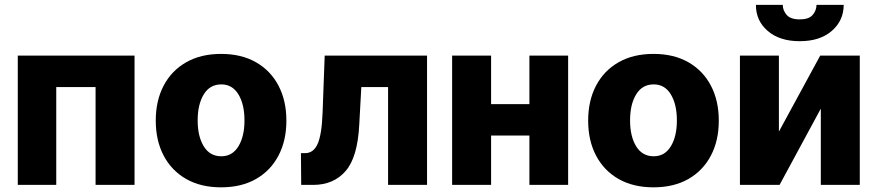

<svg xmlns="http://www.w3.org/2000/svg" viewBox="-20 -780 3702 810"><path d="M55 0V-545.5H547.6V0H383.2V-412.6H217.3V0Z M912.6 10.3Q827.1 10.3 765.3 -25Q703.5 -60.4 670.3 -123.8Q637.1 -187.1 637.1 -271Q637.1 -355.1 670.3 -418.5Q703.5 -481.9 765.3 -517.2Q827.1 -552.6 912.6 -552.6Q998.6 -552.6 1060.2 -517.2Q1121.8 -481.9 1155 -418.5Q1188.2 -355.1 1188.2 -271Q1188.2 -187.1 1155 -123.8Q1121.8 -60.4 1060.2 -25Q998.6 10.3 912.6 10.3ZM913.7 -120.7Q960.2 -120.7 985.8 -162.6Q1011.4 -204.5 1011.4 -272Q1011.4 -339.8 985.8 -381.9Q960.2 -424 913.7 -424Q865.4 -424 839.7 -381.9Q813.9 -339.8 813.9 -272Q813.9 -204.5 839.7 -162.6Q865.4 -120.7 913.7 -120.7Z M1250.7 0 1249.6 -133.9H1267Q1302.6 -133.9 1320 -172.9Q1337.4 -212 1340.9 -304L1349.8 -545.5H1781.6V0H1617.2V-412.6H1504.3L1495.7 -255.7Q1489 -117.2 1438.2 -58.6Q1387.4 0 1301.8 0Z M2051.8 -545.5V-340.6H2213.4V-545.5H2376.8V0H2213.4V-208.1H2051.8V0H1887.4V-545.5Z M2736.9 10.3Q2651.3 10.3 2589.5 -25Q2527.7 -60.4 2494.5 -123.8Q2461.3 -187.1 2461.3 -271Q2461.3 -355.1 2494.5 -418.5Q2527.7 -481.9 2589.5 -517.2Q2651.3 -552.6 2736.9 -552.6Q2822.8 -552.6 2884.4 -517.2Q2946 -481.9 2979.2 -418.5Q3012.4 -355.1 3012.4 -271Q3012.4 -187.1 2979.2 -123.8Q2946 -60.4 2884.4 -25Q2822.8 10.3 2736.9 10.3ZM2737.9 -120.7Q2784.4 -120.7 2810 -162.6Q2835.6 -204.5 2835.6 -272Q2835.6 -339.8 2810 -381.9Q2784.4 -424 2737.9 -424Q2689.6 -424 2663.9 -381.9Q2638.1 -339.8 2638.1 -272Q2638.1 -204.5 2663.9 -162.6Q2689.6 -120.7 2737.9 -120.7Z M3266 -224.8 3440.3 -545.5H3607.2V0H3442.8V-321.7L3268.8 0H3101.6V-545.5H3266ZM3424.7 -759.6H3539.4Q3539.1 -692.8 3489 -649.5Q3438.9 -606.2 3354 -606.2Q3268.8 -606.2 3218.8 -649.5Q3168.7 -692.8 3169 -759.6H3282.3Q3282.3 -736.2 3298.7 -717.2Q3315 -698.2 3354 -698.2Q3392 -698.2 3408.2 -716.8Q3424.4 -735.4 3424.7 -759.6Z"/></svg>

Font: Inter UI Extra Bold
Style: Regular
Weight: 800
Designer: Rasmus Andersson
Foundry: rsms
Version: 3.2;8d6f07862